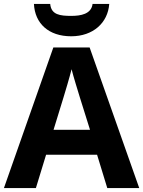

<svg xmlns="http://www.w3.org/2000/svg" viewBox="-20 -959 730 979"><path d="M537 -939H452C446 -887 391 -878 344 -878C287 -878 241 -883 236 -939H153C158 -839 228 -774 343 -774C454 -774 530 -842 537 -939ZM527 0H690L437 -717H252L0 0H163L215 -170H475ZM387 -463 439 -297H253L304 -463C311 -485 335 -566 345 -606C355 -566 377 -496 387 -463Z"/></svg>

Font: Noto Sans Lisu
Style: Bold
Weight: 700
Designer: Monotype Design Team. David Williams.
Foundry: Monotype Imaging Inc.
Version: Version 2.102